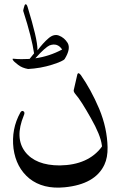

<svg xmlns="http://www.w3.org/2000/svg" viewBox="-20 -810 612 896"><path d="M357 -460Q380 -427 401.5 -388Q423 -349 443 -302Q462 -256 471.5 -211.5Q481 -167 482 -123Q483 -75 467 -41Q424 50 282 64Q181 74 117 23Q55 -28 43 -117Q32 -208 75 -285Q78 -291 83 -292Q85 -293 89 -291Q98 -286 91 -271Q48 -167 97 -102Q146 -38 259 -38Q392 -40 455 -125Q457 -127 455 -134Q449 -180 404 -259Q382 -298 364 -326.5Q346 -355 331 -372Q323 -382 324 -389L341 -463Q345 -475 357 -460ZM97 -789Q104 -794 109 -777Q131 -705 143 -654.5Q155 -604 155 -575Q168 -592 180.5 -606Q193 -620 206 -631Q231 -653 255 -644Q281 -634 296 -609Q311 -582 282 -535Q276 -525 223 -508Q169 -491 111 -488Q83 -493 65 -507Q44 -523 41 -529Q36 -537 42 -536Q61 -534 79.5 -534Q98 -534 118 -535L139 -561Q134 -596 121.5 -645.5Q109 -695 89 -757Q88 -759 88.5 -762.5Q89 -766 91 -773Q95 -788 97 -789ZM211 -598Q202 -594 185.5 -579.5Q169 -565 145 -538Q210 -547 270 -579Q248 -612 211 -598Z"/></svg>

Font: Amiri
Style: Italic
Weight: 400
Italic angle: 10°
Designer: Khaled Hosny
Version: Version 0.113